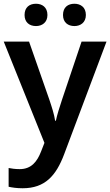

<svg xmlns="http://www.w3.org/2000/svg" viewBox="-20 -764 588 1024"><path d="M111 -684C111 -644 138 -625 172 -625C204 -625 233 -644 233 -684C233 -726 204 -744 172 -744C138 -744 111 -726 111 -684ZM316 -684C316 -644 343 -625 377 -625C409 -625 438 -644 438 -684C438 -726 409 -744 377 -744C343 -744 316 -726 316 -684ZM0 -542 217 -2 199 44C178 98 147 138 85 138C62 138 40 135 26 132V232C44 236 68 240 101 240C220 240 279 173 322 59L548 -542H415L311 -233C298 -194 284 -150 278 -120H274C269 -155 256 -194 243 -233L135 -542Z"/></svg>

Font: Noto Sans Khmer UI SemiBold
Style: Regular
Weight: 600
Designer: Danh Hong and the Monotype Design Team
Foundry: Monotype Imaging Inc.
Version: Version 2.002